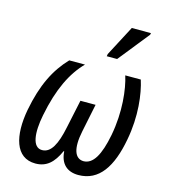

<svg xmlns="http://www.w3.org/2000/svg" viewBox="-116 -866 850 967"><g transform="rotate(15 309.5 -382.5)"><path d="M366 -605H420L549 -766L551 -775H451L368 -617ZM158 10C215 10 251 -22 280 -87H283C287 -22 324 10 382 10C490 10 548 -80 575 -227C599 -354 584 -467 562 -536H481C502 -470 516 -354 492 -228C471 -120 439 -64 389 -64C345 -65 325 -112 345 -208L375 -354H296L265 -208C246 -115 219 -64 173 -64C122 -64 114 -139 133 -235C161 -378 208 -472 271 -536H189C122 -466 77 -377 51 -241C25 -101 53 10 158 10Z"/></g></svg>

Font: Noto Sans Condensed
Style: Italic
Weight: 400
Width: 3
Italic angle: -12°
Designer: Monotype Design Team
Foundry: Monotype Imaging Inc.
Version: Version 2.013